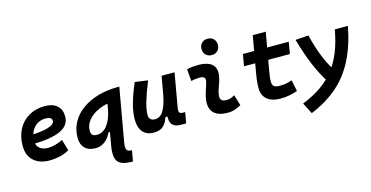

<svg xmlns="http://www.w3.org/2000/svg" viewBox="-93 -1219 3702 1916"><g transform="rotate(-15 1758.0 -260.5)"><path d="M301.8 -115.7Q337 -115.7 377 -126.5Q417.1 -137.3 454.1 -156.7L487.8 -41Q441.4 -13.7 388.6 -2Q335.7 9.8 287.6 9.8Q180.1 9.8 119.8 -45.5Q59.6 -100.9 59.6 -199.7Q59.6 -298.3 99.1 -371.8Q138.7 -445.3 209.7 -486.3Q280.8 -527.3 375.5 -527.3Q455.6 -527.3 500.7 -487.3Q545.9 -447.3 545.9 -376Q545.9 -281.7 449.2 -237.8Q352.5 -193.8 167 -190.9L147 -283.7Q273.9 -284.7 344.7 -306.4Q415.5 -328.1 415.5 -365.7Q415.5 -384.6 399 -395.4Q382.5 -406.2 352.1 -406.2Q301.9 -406.2 263.8 -382.4Q225.7 -358.5 204.4 -315.5Q183.1 -272.5 182.6 -215.3Q183.1 -168.3 214.7 -142Q246.3 -115.7 301.8 -115.7Z M758.3 10.3Q687.5 10.3 648.7 -28.3Q609.9 -66.9 609.9 -136.2Q609.9 -224.1 649.2 -295.4Q688.5 -366.7 759 -417.5Q829.6 -468.3 924.3 -495.4Q1019 -522.5 1129.9 -522.5H1138.7L1060.1 -397Q972.2 -393.6 900.6 -363.3Q829.1 -333 787.1 -283.4Q745.1 -233.9 745.1 -171.4Q745.1 -143.1 759.8 -129.2Q774.4 -115.2 804.7 -115.2Q866.7 -115.2 910.9 -170.4Q955.1 -225.6 975.6 -325.7L973.1 -109.4H916.5L947.3 -185.1Q925.8 -92.3 876.2 -41Q826.7 10.3 758.3 10.3ZM1073.7 234.4Q1001.5 234.4 961.7 214.6Q921.9 194.8 910.9 149.9Q899.9 105 912.6 30.3L1004.4 -491.2L1134.8 -522.5H1144.5L1047.9 23.4Q1038.1 78.1 1048.1 100.3Q1058.1 122.6 1093.8 122.6H1102.5L1082.5 234.4Z M1358.9 10.3Q1286.6 10.3 1247.3 -35.6Q1208 -81.5 1208 -164.6Q1208 -235.8 1231 -321.8Q1253.9 -407.7 1305.2 -527.3L1438 -508.3Q1388.7 -386.2 1366 -307.6Q1343.3 -229 1343.3 -176.8Q1343.3 -147.5 1359.4 -131.3Q1375.5 -115.2 1405.3 -115.2Q1459.5 -115.2 1492.9 -169.4Q1526.4 -223.6 1545.9 -325.7L1541 -109.4H1508.8L1527.8 -160.6Q1512.2 -107.9 1493.7 -69.6Q1475.1 -31.2 1443.8 -10.5Q1412.6 10.3 1358.9 10.3ZM1640.6 4.9Q1599.1 4.9 1573.5 -9.3Q1547.9 -23.4 1537.8 -51.5Q1527.8 -79.6 1533.2 -122.1L1529.8 -234.9L1580.1 -517.6H1713.9L1652.3 -166.5Q1646.5 -132.3 1654.8 -119.6Q1663.1 -106.9 1689.9 -106.9H1713.4L1693.8 4.9Z M2118.2 -587.4Q2080.6 -587.4 2057.1 -610.8Q2033.7 -634.3 2033.7 -671.9Q2033.7 -709.5 2057.1 -732.9Q2080.6 -756.3 2118.2 -756.3Q2155.8 -756.3 2179.2 -732.9Q2202.6 -709.5 2202.6 -671.9Q2202.6 -634.3 2179.2 -610.8Q2155.8 -587.4 2118.2 -587.4ZM2229.5 -142.6 2263.2 -31.2Q2233.4 -14.2 2200.2 -2.2Q2167 9.8 2124 9.8Q2030.3 9.8 1985.1 -31.7Q1939.9 -73.2 1944.8 -153.3Q1947.3 -188 1956.3 -221.2Q1965.3 -254.4 1976.3 -285.6Q1987.3 -316.9 1994.1 -345.2Q2001.5 -373 1988.3 -387.5Q1975.1 -401.9 1942.4 -401.9Q1896 -401.9 1853 -390.6L1842.8 -513.7Q1871.6 -522 1900.4 -524.7Q1929.2 -527.3 1958 -527.3Q2065.4 -527.3 2108.2 -481.4Q2150.9 -435.5 2128.9 -345.2Q2121.6 -313.5 2111.1 -285.9Q2100.6 -258.3 2092 -231Q2083.5 -203.6 2081.1 -172.4Q2077.1 -115.7 2143.1 -115.7Q2167.5 -115.7 2185.8 -121.8Q2204.1 -127.9 2229.5 -142.6Z M2667.5 9.8Q2579.6 9.8 2531 -31.5Q2482.4 -72.8 2482.4 -148.4Q2482.4 -170.9 2483.6 -191.7Q2484.9 -212.4 2488.3 -238Q2491.7 -263.7 2498 -301.3L2563.5 -673.8H2697.8L2632.3 -301.3Q2624 -253.9 2620.8 -229.5Q2617.7 -205.1 2617.7 -177.7Q2617.7 -145 2635.3 -130.4Q2652.8 -115.7 2691.4 -115.7Q2728 -115.7 2755.9 -120.6Q2783.7 -125.5 2821.8 -137.7L2845.7 -21.5Q2807.6 -8.8 2765.1 0.5Q2722.7 9.8 2667.5 9.8ZM2398.9 -396 2420.4 -517.6H2894L2872.6 -396Z M2931.2 230.5 2872.6 115.7Q2985.8 70.8 3069.6 12Q3153.3 -46.9 3212.4 -123.5Q3271.5 -200.2 3309.6 -297.9Q3347.7 -395.5 3369.6 -517.6H3504.9Q3467.8 -322.8 3395.5 -179.9Q3323.2 -37.1 3209.2 63Q3095.2 163.1 2931.2 230.5ZM3099.1 -527.3Q3168 -243.7 3282.2 -98.1L3171.4 -29.8Q3109.9 -121.1 3058.6 -242.4Q3007.3 -363.8 2963.9 -517.6Z"/></g></svg>

Font: Cascadia Code PL
Style: Italic
Weight: 400
Italic angle: -10°
Monospace: yes
Designer: Aaron Bell
Foundry: Saja Typeworks
Version: Version 2404.023